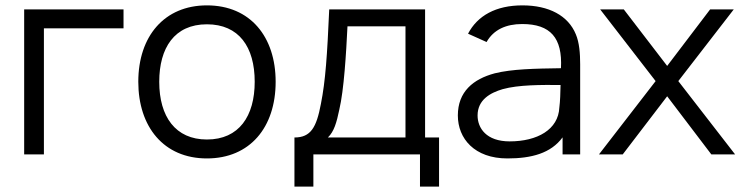

<svg xmlns="http://www.w3.org/2000/svg" viewBox="-20 -575 2768 715"><path d="M70 0H143.5V-469.5H440V-540H70Z M750.5 15C910.5 15 1006.5 -100.5 1006.5 -270.5C1006.5 -437.5 912.5 -555 750.5 -555C592.5 -555 495 -440.5 495 -270.5C495 -103 589.5 15 750.5 15ZM573 -270.5C573 -396.5 629.5 -484.5 750.5 -484.5C869.5 -484.5 928.5 -400.5 928.5 -270.5C928.5 -143 870.5 -55.5 750.5 -55.5C633.5 -55.5 573 -140.5 573 -270.5Z M1076.5 -63V120H1147V0H1544V120H1615V-63H1563V-540H1206C1198.5 -369.5 1192 -273 1175 -188C1158.5 -100.5 1137.5 -63 1076.5 -63ZM1201 -63C1224 -85 1233.5 -118.5 1243.5 -166.5C1261 -240.5 1269 -375.5 1274 -477H1490V-63Z M1723 -449.5 1792 -418.5C1818 -464.5 1864.5 -485.5 1924.5 -485.5C2030 -485.5 2075 -434 2069 -321C1970 -319.5 1887.5 -318 1822.5 -302C1742 -280.5 1685 -233.5 1685 -145C1685 -59 1747 15 1869.5 15C1959 15 2031.5 -4 2075 -63.5V0H2140.5V-335.5C2140.5 -376 2137.5 -416 2124.5 -447C2096 -517 2024 -555 1925.5 -555C1826.5 -555 1758 -516.5 1723 -449.5ZM1758.5 -145C1758.5 -203.5 1806 -229.5 1852 -243C1911.5 -259.5 1995.5 -259 2067.5 -258.5C2067 -231.5 2066 -197 2063 -175C2059.5 -92.5 1981 -48.5 1878 -48.5C1791 -48.5 1758.5 -98 1758.5 -145Z M2210.5 0H2299L2464.5 -216.5L2629 0H2717.5L2506 -273L2712.5 -540H2624.5L2464.5 -329.5L2303 -540H2215L2421.5 -273Z"/></svg>

Font: Eudonet
Style: Regular
Weight: 400
Designer: Mikhail Sharanda
Foundry: Mikhail Sharanda
Version: Version 4.503;Glyphs 3.1.2 (3151)